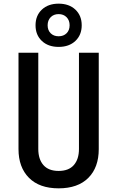

<svg xmlns="http://www.w3.org/2000/svg" viewBox="-20 -1018 640 1048"><path d="M300 10Q195 10 138 -47.5Q81 -105 81 -204V-730H189V-205Q189 -149 217 -117Q245 -85 300 -85Q355 -85 383 -117Q411 -149 411 -205V-730H519V-204Q519 -104 462 -47Q405 10 300 10ZM300 -762Q243 -762 208.5 -794.5Q174 -827 174 -880Q174 -933 208.5 -965.5Q243 -998 300 -998Q357 -998 391.5 -965.5Q426 -933 426 -880Q426 -827 391.5 -794.5Q357 -762 300 -762ZM300 -820Q327 -820 343.5 -836.5Q360 -853 360 -880Q360 -907 343.5 -924Q327 -941 300 -941Q273 -941 256.5 -924Q240 -907 240 -880Q240 -853 256.5 -836.5Q273 -820 300 -820Z"/></svg>

Font: Tiny SemiBold
Style: Regular
Weight: 600
Designer: Philipp Nurullin, Konstantin Bulenkov
Foundry: JetBrains
Version: Version 2.251; ttfautohint (v1.8.4.7-5d5b)